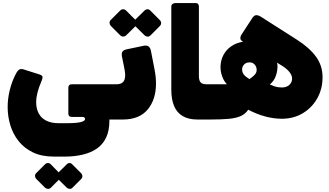

<svg xmlns="http://www.w3.org/2000/svg" viewBox="-20 -770 2150 1253"><path d="M332 252Q252 252 195 224.5Q138 197 101.5 151Q65 105 47.5 47.5Q30 -10 30 -71Q30 -127 44 -183.5Q58 -240 84 -289Q96 -311 106.5 -316.5Q117 -322 134 -317L232 -286Q257 -279 257.5 -267.5Q258 -256 249 -236Q233 -199 224.5 -165.5Q216 -132 216 -102Q216 -62 232 -31Q248 0 281 17Q314 34 363 34H413Q477 34 506 27Q535 20 535 7Q535 0 530.5 -3.5Q526 -7 516 -7H449Q426 -7 426 -30V-197Q426 -220 449 -220H739Q754 -220 754 -205V-20Q754 10 724 10H674L652 -49Q679 -33 686.5 -20Q694 -7 694 17Q694 83 672.5 128Q651 173 611.5 200Q572 227 518.5 239.5Q465 252 402 252ZM311 456Q304 463 293 462.5Q282 462 274 455L216 397Q209 389 208.5 378.5Q208 368 216 360L274 302Q282 294 293 294Q304 294 311 302L368 360Q376 368 376.5 379Q377 390 369 398ZM452 456Q445 463 434.5 462.5Q424 462 416 455L357 397Q350 389 349.5 378Q349 367 357 360L416 302Q424 294 434 294Q444 294 451 302L509 360Q517 368 517.5 379Q518 390 510 398Z M724 10Q717 10 713 6Q709 2 709 -5V-190Q709 -204 717 -212Q725 -220 739 -220H741Q768 -220 782.5 -234Q797 -248 797 -281Q797 -289 795.5 -299.5Q794 -310 792 -321L776 -401Q772 -424 780 -434Q788 -444 806 -448L916 -471Q957 -480 965 -438L988 -320Q993 -295 995.5 -271.5Q998 -248 998 -225Q998 -120 943.5 -55Q889 10 781 10ZM803 -539Q796 -532 784.5 -531.5Q773 -531 764 -540L703 -601Q696 -609 695 -620Q694 -631 703 -640L764 -701Q773 -710 784 -709.5Q795 -709 803 -701L864 -640Q873 -631 873.5 -619.5Q874 -608 865 -600ZM962 -539Q953 -530 942 -531Q931 -532 923 -540L861 -601Q853 -609 853 -620.5Q853 -632 861 -640L923 -701Q931 -709 941.5 -709.5Q952 -710 961 -701L1022 -640Q1031 -631 1031.5 -620Q1032 -609 1023 -600Z M1353 10H1268Q1211 10 1173 -12Q1135 -34 1116.5 -77.5Q1098 -121 1098 -183V-727Q1098 -738 1106 -744Q1114 -750 1124 -750H1258Q1268 -750 1273 -743.5Q1278 -737 1278 -727V-272Q1278 -254 1283 -242.5Q1288 -231 1298.5 -225.5Q1309 -220 1326 -220H1368Q1383 -220 1383 -205V-20Q1383 10 1353 10Z M1819 5Q1768 5 1712.5 -9.5Q1657 -24 1600 -54Q1581 -26 1551 -12.5Q1521 1 1473.5 5.5Q1426 10 1353 10Q1338 10 1338 -5V-190Q1338 -220 1366 -220Q1390 -220 1413.5 -220Q1437 -220 1461 -220Q1449 -232 1439.5 -249.5Q1430 -267 1424.5 -288.5Q1419 -310 1419 -332Q1419 -377 1440.5 -415.5Q1462 -454 1504.5 -477.5Q1547 -501 1609 -501Q1622 -501 1635 -499Q1648 -497 1662 -494L1660 -436L1560 -502Q1548 -510 1548.5 -521.5Q1549 -533 1554 -541L1627 -653Q1639 -671 1653 -671Q1667 -671 1684 -660L1919 -510Q1999 -459 2042 -400.5Q2085 -342 2085 -266Q2085 -190 2050.5 -128.5Q2016 -67 1956 -31Q1896 5 1819 5ZM1608 -254Q1632 -270 1643.5 -283.5Q1655 -297 1655 -314Q1655 -334 1642 -348.5Q1629 -363 1609 -363Q1587 -363 1573.5 -349.5Q1560 -336 1560 -316Q1560 -299 1570.5 -284.5Q1581 -270 1608 -254ZM1821 -199Q1853 -200 1870.5 -218Q1888 -236 1886 -262Q1885 -281 1866 -303.5Q1847 -326 1809 -348L1693 -418L1730 -436Q1764 -405 1777.5 -382.5Q1791 -360 1791 -339Q1791 -305 1779.5 -273Q1768 -241 1741 -219Q1754 -213 1767.5 -208Q1781 -203 1795 -201Q1809 -199 1821 -199Z"/></svg>

Font: Rubik Black
Style: Italic
Weight: 900
Italic angle: -12°
Designer: Hubert and Fischer
Foundry: Hubert and Fischer
Version: Version 2.300;gftools[0.9.30]